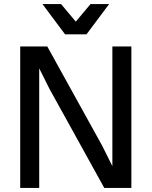

<svg xmlns="http://www.w3.org/2000/svg" viewBox="-20 -930 750 950"><path d="M225 -490 174 -592V0H80V-700H214L485 -210L536 -108V-700H630V0H496ZM190 -910H282L355 -823L428 -910H520L408 -760H302Z"/></svg>

Font: Retni Sans Medium
Style: Regular
Weight: 500
Designer: Vitaly Kuzmin
Foundry: ParaType Ltd.
Version: Version 1.00;March 2, 2019;FontCreator 11.5.0.2425 64-bit; t